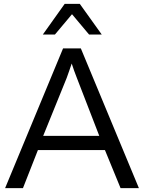

<svg xmlns="http://www.w3.org/2000/svg" viewBox="-20 -980 752 1000"><path d="M6.5 0 308.5 -728H401L703.5 0H608L526.5 -198.5H177.5L99.5 0ZM205 -272.5H497L380 -575Q373.5 -591 366.2 -611.5Q359 -632 353.5 -649Q348 -632 340.5 -611.2Q333 -590.5 327.5 -574.5ZM203 -800 317 -960H395.5L510 -800H444L355 -906L266 -800Z"/></svg>

Font: Mooli
Style: Regular
Weight: 400
Designer: Vernon Adams
Foundry: Vernon Adams
Version: Version 1.000; ttfautohint (v1.8.4.7-5d5b);gftools[0.9.33]